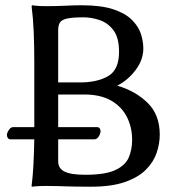

<svg xmlns="http://www.w3.org/2000/svg" viewBox="-20 -707 693 730"><path d="M155.8 -683.6Q196.3 -683.6 229.5 -685.3Q262.7 -687 290.5 -687Q364.7 -687 410.9 -671.6Q457 -656.2 481.9 -631.1Q506.8 -606 515.9 -577.6Q524.9 -549.3 524.9 -522.9Q524.9 -479.5 495.6 -440.7Q466.3 -401.9 425.8 -381.3Q494.6 -361.3 541 -316.2Q587.4 -271 587.4 -195.3Q587.4 -161.1 575.7 -126.2Q564 -91.3 534.9 -62Q505.9 -32.7 454.8 -14.9Q403.8 2.9 324.7 2.9Q289.6 2.9 267.1 2.4Q244.6 2 229 1.5Q213.4 1 196.8 0.5Q180.2 0 155.8 0Q128.4 0 114.7 1.5Q101.1 2.9 101.1 2.9L100.1 0Q105 -37.1 107.2 -82.3Q109.4 -127.4 110.4 -177.2H20Q13.2 -177.2 9.8 -182.4Q6.3 -187.5 6.3 -192.9Q6.3 -202.1 13.7 -212.9Q21 -223.6 29.3 -223.6H110.4V-471.7Q110.4 -531.2 108.2 -584.7Q106 -638.2 100.1 -683.6L102.1 -687Q102.1 -687 115.7 -685.3Q129.4 -683.6 155.8 -683.6ZM201.2 -177.2V-93.3Q201.2 -66.9 225.1 -54.7Q249 -42.5 304.2 -42.5Q380.4 -42.5 418.7 -60.5Q457 -78.6 469.7 -108.6Q482.4 -138.7 482.4 -174.8Q482.4 -222.7 462.6 -262Q442.9 -301.3 402.6 -324.5Q362.3 -347.7 300.3 -347.7H201.2V-223.6H348.6Q356 -223.6 359.1 -219Q362.3 -214.4 362.3 -208.5Q362.3 -199.2 355.5 -188.2Q348.6 -177.2 337.9 -177.2ZM201.2 -592.8V-393.6H284.2Q350.1 -393.6 391.4 -417.7Q432.6 -441.9 432.6 -509.8Q432.6 -564 411.4 -592Q390.1 -620.1 358.9 -630.6Q327.6 -641.1 297.9 -641.1Q255.9 -641.1 235.1 -636.5Q214.4 -631.8 207.8 -621.3Q201.2 -610.8 201.2 -592.8Z"/></svg>

Font: Kurinto Seri
Style: Regular
Weight: 400
Designer: Kurinto was developed by Clint Goss from a range of fonts that are compatible with the SIL Open Font License Version 1.1
Foundry: Clinton F. Goss
Version: Version 2.196; July 25, 2020